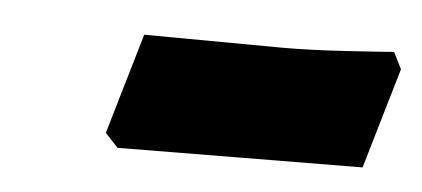

<svg xmlns="http://www.w3.org/2000/svg" viewBox="-27 -732 455 207"><g transform="rotate(5 201.0 -628.5)"><path d="M370 -566 234 -565 105 -564 91 -579 123 -688 272 -687Q303 -687 342 -689.5Q381 -692 393 -693L402 -675Z"/></g></svg>

Font: Alegreya Black
Style: Italic
Weight: 900
Italic angle: -7°
Designer: Juan Pablo del Peral
Foundry: Huerta Tipografica
Version: Version 2.007; ttfautohint (v1.6)